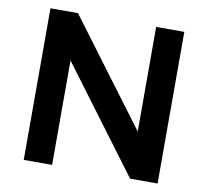

<svg xmlns="http://www.w3.org/2000/svg" viewBox="-78 -786 946 873"><g transform="rotate(10 395.0 -350.0)"><path d="M574 -700H704V0H577L217 -482V0H86V-700H213L574 -217Z"/></g></svg>

Font: Gontserrat Medium
Style: Regular
Weight: 500
Designer: Julieta Ulanovsky
Foundry: Julieta Ulanovsky
Version: Version 6.001